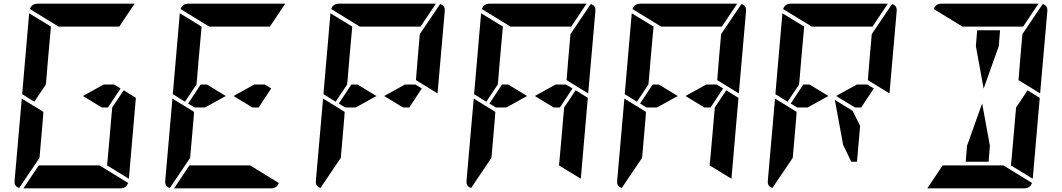

<svg xmlns="http://www.w3.org/2000/svg" viewBox="-20 -1020 5752 1040"><path d="M633 -541 565 -438H531L429 -500L541 -562H598ZM650 -531 716 -490 678 -52 560 -124 561 -138 562 -144 576 -302 584 -396 588 -438ZM166 -469 100 -510 138 -948 256 -876 240 -698 231 -590 228 -562ZM194 -165 84 -2Q56 -10 59 -41L98 -486L155 -451L160 -448L215 -414L213 -384L206 -302ZM297 -876 142 -971Q152 -1000 184 -1000H390H514H709L626 -876H587H503H379ZM519 -124 674 -29Q664 0 632 0H426H302H107L190 -124H229H313H437Z M1449 -541 1381 -438H1347L1245 -500L1357 -562H1414ZM982 -469 916 -510 954 -948 1072 -876 1056 -698 1047 -590 1044 -562ZM1010 -165 900 -2Q872 -10 875 -41L914 -486L971 -451L976 -448L1031 -414L1029 -384L1022 -302ZM1113 -876 958 -971Q968 -1000 1000 -1000H1206H1330H1525L1442 -876H1403H1319H1195ZM1335 -124 1490 -29Q1480 0 1448 0H1242H1118H923L1006 -124H1045H1129H1253ZM1091 -438H1034L999 -459L1067 -562H1101L1203 -500Z M2265 -541 2197 -438H2163L2061 -500L2173 -562H2230ZM1798 -469 1732 -510 1770 -948 1888 -876 1872 -698 1863 -590 1860 -562ZM1826 -165 1716 -2Q1688 -10 1691 -41L1730 -486L1787 -451L1792 -448L1847 -414L1845 -384L1838 -302ZM1929 -876 1774 -971Q1784 -1000 1816 -1000H2022H2146H2341L2258 -876H2219H2135H2011ZM2364 -998Q2392 -990 2389 -959L2350 -514L2233 -586L2242 -698L2254 -835ZM1907 -438H1850L1815 -459L1883 -562H1917L2019 -500Z M3081 -541 3013 -438H2979L2877 -500L2989 -562H3046ZM3098 -531 3164 -490 3126 -52 3008 -124 3009 -138 3010 -144 3024 -302 3032 -396 3036 -438ZM2614 -469 2548 -510 2586 -948 2704 -876 2688 -698 2679 -590 2676 -562ZM2642 -165 2532 -2Q2504 -10 2507 -41L2546 -486L2603 -451L2608 -448L2663 -414L2661 -384L2654 -302ZM2745 -876 2590 -971Q2600 -1000 2632 -1000H2838H2962H3157L3074 -876H3035H2951H2827ZM3180 -998Q3208 -990 3205 -959L3166 -514L3049 -586L3058 -698L3070 -835ZM2723 -438H2666L2631 -459L2699 -562H2733L2835 -500Z M3897 -541 3829 -438H3795L3693 -500L3805 -562H3862ZM3914 -531 3980 -490 3942 -52 3824 -124 3825 -138 3826 -144 3840 -302 3848 -396 3852 -438ZM3430 -469 3364 -510 3402 -948 3520 -876 3504 -698 3495 -590 3492 -562ZM3458 -165 3348 -2Q3320 -10 3323 -41L3362 -486L3419 -451L3424 -448L3479 -414L3477 -384L3470 -302ZM3561 -876 3406 -971Q3416 -1000 3448 -1000H3654H3778H3973L3890 -876H3851H3767H3643ZM3996 -998Q4024 -990 4021 -959L3982 -514L3865 -586L3874 -698L3886 -835ZM3539 -438H3482L3447 -459L3515 -562H3549L3651 -500Z M4713 -541 4645 -438H4611L4509 -500L4621 -562H4678ZM4246 -469 4180 -510 4218 -948 4336 -876 4320 -698 4311 -590 4308 -562ZM4274 -165 4164 -2Q4136 -10 4139 -41L4178 -486L4235 -451L4240 -448L4295 -414L4293 -384L4286 -302ZM4377 -876 4222 -971Q4232 -1000 4264 -1000H4470H4594H4789L4706 -876H4667H4583H4459ZM4812 -998Q4840 -990 4837 -959L4798 -514L4681 -586L4690 -698L4702 -835ZM4355 -438H4298L4263 -459L4331 -562H4365L4467 -500ZM4639 -338 4622 -144H4591L4547 -235L4502 -479L4598 -420Z M5266 -770 5273 -856H5397L5390 -770L5308 -540ZM5546 -531 5612 -490 5574 -52 5456 -124 5457 -138 5458 -144 5472 -302 5480 -396 5484 -438ZM5193 -876 5038 -971Q5048 -1000 5080 -1000H5286H5410H5605L5522 -876H5483H5399H5275ZM5628 -998Q5656 -990 5653 -959L5614 -514L5497 -586L5506 -698L5518 -835ZM5415 -124 5570 -29Q5560 0 5528 0H5322H5198H5003L5086 -124H5125H5209H5333ZM5342 -230 5335 -144H5211L5218 -230L5300 -460Z"/></svg>

Font: DSEG14 Modern
Style: Bold Italic
Weight: 700
Italic angle: -5°
Designer: Keshikan(Twitter:@keshinomi_88pro)
Version: Version 0.46